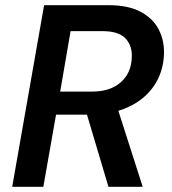

<svg xmlns="http://www.w3.org/2000/svg" viewBox="-20 -720 661 740"><path d="M27 0 150 -700H399Q475 -700 523 -674Q571 -648 592.5 -605Q614 -562 612 -510Q609 -441 573 -388.5Q537 -336 473.5 -307Q410 -278 325 -278H196L147 0ZM398 0 306 -309H431L530 0ZM212 -367H335Q404 -367 445 -402.5Q486 -438 488 -500Q490 -544 463.5 -572Q437 -600 375 -600H252Z"/></svg>

Font: DM Sans SemiBold
Style: Italic
Weight: 600
Italic angle: -10°
Designer: Colophon Foundry, Jonny Pinhorn
Foundry: Colophon Foundry
Version: Version 4.004;gftools[0.9.30]